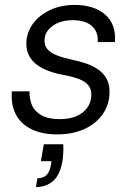

<svg xmlns="http://www.w3.org/2000/svg" viewBox="-20 -534 537 780"><path d="M212 12Q151 12 108 -9Q65 -30 44.5 -69Q24 -108 28 -163H100Q99 -132 110 -106.5Q121 -81 149 -65.5Q177 -50 223 -50Q261 -50 289 -61.5Q317 -73 333.5 -95Q350 -117 351 -146Q352 -172 338.5 -188Q325 -204 299.5 -213.5Q274 -223 236 -230Q207 -235 179.5 -245Q152 -255 131 -270Q110 -285 98 -308Q86 -331 87 -362Q89 -404 114.5 -438.5Q140 -473 184 -493.5Q228 -514 284 -514Q361 -514 406.5 -475.5Q452 -437 447 -363H377Q380 -404 353.5 -428Q327 -452 276 -452Q226 -452 194 -429Q162 -406 161 -372Q160 -350 172 -335Q184 -320 209 -310Q234 -300 270 -292Q301 -286 330 -276Q359 -266 380.5 -250.5Q402 -235 414 -212Q426 -189 425 -155Q423 -105 395 -67Q367 -29 320 -8.5Q273 12 212 12ZM126 226 132 190Q157 190 170 176Q183 162 187 135L189 121H146L158 52H237Q238 70 237 87.5Q236 105 234 119Q224 177 195.5 201.5Q167 226 126 226Z"/></svg>

Font: DM Sans 16pt Light
Style: Italic
Weight: 300
Italic angle: -10°
Version: Version 4.004;gftools[0.9.30]